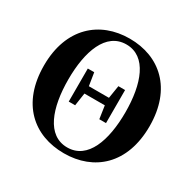

<svg xmlns="http://www.w3.org/2000/svg" viewBox="-170 -944 1150 1142"><g transform="rotate(30 405.5 -373.5)"><path d="M406 20C612 20 768 -114 768 -374C768 -633 612 -767 406 -767C201 -767 43 -632 43 -374C43 -113 199 20 406 20ZM406 -20C266 -20 210 -180 210 -374C210 -567 266 -727 406 -727C546 -727 602 -567 602 -374C602 -180 546 -20 406 -20ZM488 -261H534V-488H488L474 -400H336L322 -488H278V-261H322L335 -349H475Z"/></g></svg>

Font: Noto Serif CJK SC Black
Style: Regular
Weight: 900
Designer: Ryoko NISHIZUKA 西塚涼子 (kana & ideographs); Frank Grießhammer (Latin, Greek & Cyrillic); Wenlong ZHANG 张文龙 (bopomofo); San
Foundry: Adobe
Version: Version 2.001;hotconv 1.1.0;makeotfexe 2.6.0